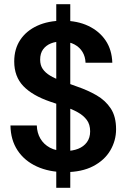

<svg xmlns="http://www.w3.org/2000/svg" viewBox="-20 -811 605 918"><path d="M249 87V-791H316V87ZM291 12Q215 12 156 -15Q97 -42 64 -92Q31 -142 30 -211H156Q157 -176 173 -148.5Q189 -121 218.5 -105Q248 -89 291 -89Q327 -89 353.5 -99.5Q380 -110 395.5 -131Q411 -152 411 -183Q411 -216 395 -237.5Q379 -259 352 -274Q325 -289 291 -301Q257 -313 220 -325Q135 -354 91.5 -399.5Q48 -445 48 -517Q48 -577 77 -620.5Q106 -664 158.5 -688Q211 -712 280 -712Q350 -712 402.5 -687Q455 -662 485 -617.5Q515 -573 517 -511H389Q388 -540 374.5 -562.5Q361 -585 336 -598.5Q311 -612 276 -612Q247 -613 223.5 -603.5Q200 -594 186 -575Q172 -556 172 -526Q172 -499 184.5 -481Q197 -463 219.5 -449.5Q242 -436 274.5 -424Q307 -412 346 -398Q399 -380 441.5 -355.5Q484 -331 509.5 -292.5Q535 -254 535 -193Q535 -139 507.5 -92Q480 -45 425.5 -16.5Q371 12 291 12Z"/></svg>

Font: DM Sans 36pt SemiBold
Style: Regular
Weight: 600
Designer: Colophon Foundry, Jonny Pinhorn
Foundry: Colophon Foundry
Version: Version 4.004;gftools[0.9.30]